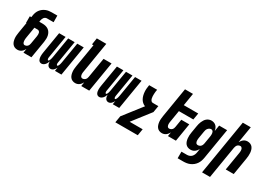

<svg xmlns="http://www.w3.org/2000/svg" viewBox="3 -1699 3994 2877"><g transform="rotate(30 2000.0 -260.0)"><path d="M147 8Q121 8 98.5 -2Q76 -12 61.5 -31Q47 -50 40 -73.5Q33 -97 30.5 -122Q28 -147 30.5 -173Q33 -199 37 -225L67 -406H60V-520H86L92 -560Q96 -584 105.5 -608.5Q115 -633 131.5 -654.5Q148 -676 169.5 -692Q191 -708 215.5 -718Q240 -728 265 -731.5Q290 -735 315 -735H412L413 -621H297Q283 -621 269.5 -613.5Q256 -606 247.5 -594Q239 -582 234.5 -568.5Q230 -555 227 -541L224 -520H280Q308 -520 334.5 -513.5Q361 -507 382.5 -492Q404 -477 417.5 -454.5Q431 -432 437 -406Q443 -380 442 -352Q441 -324 437 -295L388 0H250L261 -70Q253 -54 241 -39Q229 -24 214 -13Q199 -2 181.5 3Q164 8 147 8ZM208 -106Q221 -106 234.5 -111.5Q248 -117 257.5 -127.5Q267 -138 272 -151Q277 -164 279 -178L302 -314Q304 -329 304.5 -344Q305 -359 301.5 -373Q298 -387 287 -396.5Q276 -406 261 -406H205L175 -225Q173 -213 171.5 -201Q170 -189 170 -177.5Q170 -166 171 -154.5Q172 -143 176 -132.5Q180 -122 188 -114Q196 -106 208 -106Z M564 8Q547 8 533.5 -0.5Q520 -9 513 -23Q506 -37 503 -53Q500 -69 500 -85.5Q500 -102 501.5 -118.5Q503 -135 506 -152L567 -520H679L615 -133Q614 -126 613.5 -119Q613 -112 614 -105Q615 -98 618.5 -91.5Q622 -85 629 -85Q637 -85 641.5 -93Q646 -101 649.5 -108.5Q653 -116 655.5 -124Q658 -132 659.5 -139.5Q661 -147 663 -155Q665 -163 666 -171L724 -520H836L772 -133Q771 -126 770.5 -119Q770 -112 771 -105Q772 -98 775 -91.5Q778 -85 786 -85Q793 -85 798 -93Q803 -101 806.5 -108.5Q810 -116 812.5 -124Q815 -132 816.5 -139.5Q818 -147 820 -155Q822 -163 823 -171L881 -520H993L907 0H795L805 -61Q799 -48 791 -36Q783 -24 772 -13.5Q761 -3 747.5 2.5Q734 8 720 8Q704 8 690.5 -0.5Q677 -9 670 -22.5Q663 -36 660 -52Q657 -68 657 -84Q651 -68 643.5 -52.5Q636 -37 624 -23Q612 -9 596 -0.5Q580 8 564 8Z M1147 8Q1121 8 1098.5 -2Q1076 -12 1061.5 -31Q1047 -50 1040 -73.5Q1033 -97 1030.5 -122Q1028 -147 1030.5 -173Q1033 -199 1037 -225L1103 -621H1077L1095 -735H1259L1172 -206Q1170 -195 1169 -185Q1168 -175 1168 -164.5Q1168 -154 1170 -144Q1172 -134 1176.5 -125.5Q1181 -117 1189 -111.5Q1197 -106 1208 -106Q1221 -106 1234.5 -111.5Q1248 -117 1257.5 -127.5Q1267 -138 1272 -151Q1277 -164 1279 -178L1336 -520H1474L1388 0H1250L1261 -70Q1253 -54 1241 -39Q1229 -24 1214 -13Q1199 -2 1181.5 3Q1164 8 1147 8Z M1564 8Q1547 8 1533.5 -0.5Q1520 -9 1513 -23Q1506 -37 1503 -53Q1500 -69 1500 -85.5Q1500 -102 1501.5 -118.5Q1503 -135 1506 -152L1567 -520H1679L1615 -133Q1614 -126 1613.5 -119Q1613 -112 1614 -105Q1615 -98 1618.5 -91.5Q1622 -85 1629 -85Q1637 -85 1641.5 -93Q1646 -101 1649.5 -108.5Q1653 -116 1655.5 -124Q1658 -132 1659.5 -139.5Q1661 -147 1663 -155Q1665 -163 1666 -171L1724 -520H1836L1772 -133Q1771 -126 1770.5 -119Q1770 -112 1771 -105Q1772 -98 1775 -91.5Q1778 -85 1786 -85Q1793 -85 1798 -93Q1803 -101 1806.5 -108.5Q1810 -116 1812.5 -124Q1815 -132 1816.5 -139.5Q1818 -147 1820 -155Q1822 -163 1823 -171L1881 -520H1993L1907 0H1795L1805 -61Q1799 -48 1791 -36Q1783 -24 1772 -13.5Q1761 -3 1747.5 2.5Q1734 8 1720 8Q1704 8 1690.5 -0.5Q1677 -9 1670 -22.5Q1663 -36 1660 -52Q1657 -68 1657 -84Q1651 -68 1643.5 -52.5Q1636 -37 1624 -23Q1612 -9 1596 -0.5Q1580 8 1564 8Z M2352 215H1964L1983 101L2229 -215Q2202 -225 2181 -244Q2160 -263 2146.5 -288Q2133 -313 2126 -341Q2119 -369 2116.5 -399Q2114 -429 2117 -459.5Q2120 -490 2125 -520H2263Q2259 -500 2256.5 -480.5Q2254 -461 2253.5 -441.5Q2253 -422 2253.5 -403Q2254 -384 2258.5 -365.5Q2263 -347 2274.5 -332Q2286 -317 2306 -317H2401L2382 -203L2146 101H2371Z M2647 8Q2621 8 2598.5 -2Q2576 -12 2561.5 -31Q2547 -50 2540 -73.5Q2533 -97 2530.5 -122Q2528 -147 2530.5 -173Q2533 -199 2537 -225L2621 -735H2759L2724 -520H2974L2955 -406H2705L2672 -206Q2670 -195 2669 -185Q2668 -175 2668 -164.5Q2668 -154 2670 -144Q2672 -134 2676.5 -125.5Q2681 -117 2689 -111.5Q2697 -106 2708 -106Q2721 -106 2734.5 -111.5Q2748 -117 2757.5 -127.5Q2767 -138 2772 -151Q2777 -164 2779 -178L2801 -312H2939L2888 0H2750L2761 -70Q2753 -54 2741 -39Q2729 -24 2714 -13Q2699 -2 2681.5 3Q2664 8 2647 8Z M3042 215V101H3139Q3159 101 3180.5 93Q3202 85 3217 68.5Q3232 52 3240 31.5Q3248 11 3251 -9L3261 -71Q3253 -55 3240.5 -40Q3228 -25 3212.5 -13.5Q3197 -2 3178.5 3Q3160 8 3143 8Q3117 8 3094 -1.5Q3071 -11 3056 -29.5Q3041 -48 3033.5 -72Q3026 -96 3023.5 -121Q3021 -146 3022.5 -172Q3024 -198 3029 -225L3049 -345Q3052 -365 3057.5 -385.5Q3063 -406 3071.5 -426Q3080 -446 3092 -465Q3104 -484 3121 -498.5Q3138 -513 3159 -520.5Q3180 -528 3201 -528Q3224 -528 3245.5 -520Q3267 -512 3282.5 -496.5Q3298 -481 3306.5 -460Q3315 -439 3319 -416L3336 -520H3474L3386 9Q3381 38 3371.5 65.5Q3362 93 3345 118Q3328 143 3304 162.5Q3280 182 3252.5 194Q3225 206 3196 210.5Q3167 215 3138 215ZM3204 -106Q3217 -106 3231 -111Q3245 -116 3255 -126.5Q3265 -137 3271 -150.5Q3277 -164 3279 -178L3299 -298Q3301 -310 3302.5 -321.5Q3304 -333 3304 -345Q3304 -357 3302.5 -368.5Q3301 -380 3296.5 -390Q3292 -400 3282.5 -407Q3273 -414 3261 -414Q3246 -414 3231.5 -406Q3217 -398 3206.5 -385Q3196 -372 3191 -356.5Q3186 -341 3184 -326L3164 -206Q3162 -195 3161.5 -184.5Q3161 -174 3161 -163.5Q3161 -153 3163.5 -143Q3166 -133 3170.5 -124.5Q3175 -116 3184 -111Q3193 -106 3204 -106Z M3464 215 3621 -735H3759L3712 -450Q3721 -466 3733 -481Q3745 -496 3759.5 -507Q3774 -518 3791.5 -523Q3809 -528 3826 -528Q3852 -528 3875 -518Q3898 -508 3912.5 -489Q3927 -470 3934 -446.5Q3941 -423 3943 -398Q3945 -373 3943 -347Q3941 -321 3937 -295L3888 0H3750L3802 -314Q3804 -325 3805 -335Q3806 -345 3805.5 -355.5Q3805 -366 3803.5 -376Q3802 -386 3797 -394.5Q3792 -403 3784 -408.5Q3776 -414 3765 -414Q3752 -414 3738.5 -408.5Q3725 -403 3716 -392.5Q3707 -382 3702 -369Q3697 -356 3694 -342L3602 215Z"/></g></svg>

Font: Iosevka Heavy Oblique
Style: Regular
Weight: 900
Italic angle: -9°
Monospace: yes
Designer: Belleve Invis
Foundry: Belleve Invis
Version: Version 32.5.0; ttfautohint (v1.8.4)